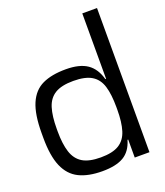

<svg xmlns="http://www.w3.org/2000/svg" viewBox="-166 -1041 1001 1164"><g transform="rotate(-20 334.0 -459.5)"><path d="M293 11Q202 11 142.5 -18.5Q83 -48 53.5 -116.5Q24 -185 24 -302V-332Q24 -453 53.5 -521.5Q83 -590 142.5 -618Q202 -646 293 -646Q382 -646 431 -612.5Q480 -579 499.5 -507Q519 -435 519 -320V-296Q519 -182 499 -114.5Q479 -47 430 -18Q381 11 293 11ZM493 -116V-135H508V-116ZM312 -71Q388 -71 429.5 -96.5Q471 -122 487.5 -175Q504 -228 504 -309V-325Q504 -408 488 -460.5Q472 -513 430.5 -538.5Q389 -564 312 -564Q236 -564 194 -538.5Q152 -513 135.5 -460Q119 -407 119 -325V-309Q119 -228 136 -175Q153 -122 194.5 -96.5Q236 -71 312 -71ZM493 -489V-508H508V-489ZM504 0V-930H599V0Z"/></g></svg>

Font: Matangi SemiBold
Style: Regular
Weight: 600
Designer: Prashant Pant
Foundry: The Graphic Ant
Version: Version 3.002